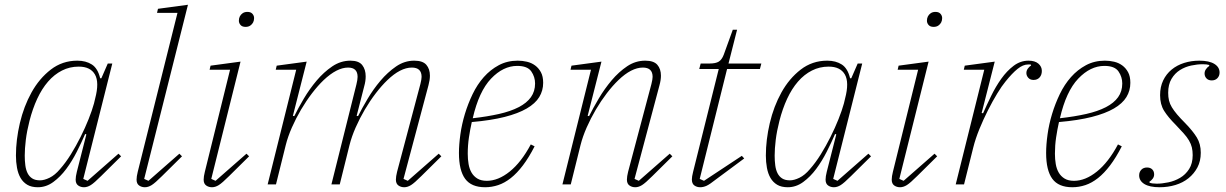

<svg xmlns="http://www.w3.org/2000/svg" viewBox="-20 -775 5152 807"><path d="M139 12Q112 12 94.5 1.5Q77 -9 66.5 -27Q56 -45 51.5 -69.5Q47 -94 47 -121Q47 -187 63.5 -257.5Q80 -328 112.5 -386.5Q145 -445 193.5 -482.5Q242 -520 305 -520Q341 -520 366 -504Q391 -488 401 -446H406L433 -508H452L330 -23L348 -15L478 -129L489 -118L405 -35Q376 -6 361.5 3Q347 12 333 12Q319 12 308.5 4.5Q298 -3 298 -20Q298 -33 303 -53L343 -210L338 -212Q323 -177 303 -137.5Q283 -98 258.5 -65Q234 -32 204 -10Q174 12 139 12ZM148 -17Q166 -17 188.5 -28Q211 -39 232 -64Q256 -91 278 -126.5Q300 -162 319 -200Q338 -238 352.5 -274.5Q367 -311 375 -340L380 -361Q398 -429 379 -462Q360 -495 311 -495Q273 -495 240.5 -478.5Q208 -462 182 -432Q156 -402 136.5 -360Q117 -318 104 -267Q93 -224 88.5 -187Q84 -150 84 -121Q84 -99 86.5 -80Q89 -61 96 -47Q103 -33 115.5 -25Q128 -17 148 -17Z M589 12Q575 12 564.5 4.5Q554 -3 554 -20Q554 -33 559 -53L726 -721H640L644 -738L770 -755L586 -23L604 -15L734 -129L745 -118L661 -35Q632 -6 617.5 3Q603 12 589 12Z M871 12Q857 12 846.5 4.5Q836 -3 836 -20Q836 -33 841 -53L947 -482H861L865 -499L991 -516L868 -23L886 -15L1016 -129L1027 -118L943 -35Q914 -6 899.5 3Q885 12 871 12ZM1012 -662Q998 -662 991 -670Q984 -678 984 -688Q984 -698 988 -706Q992 -714 1000 -719.5Q1008 -725 1020 -725Q1034 -725 1041 -717Q1048 -709 1048 -699Q1048 -689 1044 -681Q1040 -673 1032 -667.5Q1024 -662 1012 -662Z M1679 12Q1665 12 1654.5 4.5Q1644 -3 1644 -20Q1644 -33 1649 -53L1747 -422Q1752 -442 1752 -452Q1752 -491 1711 -491Q1663 -491 1608 -438Q1584 -415 1559.5 -383Q1535 -351 1513.5 -314.5Q1492 -278 1475 -239.5Q1458 -201 1449 -165L1408 0H1373L1478 -420Q1483 -440 1483 -452Q1483 -491 1443 -491Q1396 -491 1340 -438Q1316 -415 1291.5 -383Q1267 -351 1245.5 -314.5Q1224 -278 1207 -239.5Q1190 -201 1181 -165L1140 0H1105L1225 -482H1139L1143 -499L1269 -516L1211 -288L1217 -287Q1233 -320 1257 -360.5Q1281 -401 1311 -436.5Q1341 -472 1376.5 -496Q1412 -520 1453 -520Q1488 -520 1502.5 -501.5Q1517 -483 1517 -454Q1517 -434 1511 -413L1479 -288L1485 -287Q1501 -319 1525 -359.5Q1549 -400 1579 -435.5Q1609 -471 1644.5 -495.5Q1680 -520 1721 -520Q1757 -520 1772 -502.5Q1787 -485 1787 -457Q1787 -439 1781 -417L1676 -23L1694 -15L1824 -129L1835 -118L1751 -35Q1722 -6 1707.5 3Q1693 12 1679 12Z M2019 12Q1961 12 1935 -23.5Q1909 -59 1909 -132Q1909 -167 1915 -210Q1921 -253 1934 -296Q1947 -339 1966.5 -379.5Q1986 -420 2013.5 -451Q2041 -482 2076.5 -501Q2112 -520 2156 -520Q2176 -520 2195 -515.5Q2214 -511 2229 -500Q2244 -489 2253.5 -471.5Q2263 -454 2263 -427Q2263 -394 2246.5 -367Q2230 -340 2194 -319Q2158 -298 2101 -283.5Q2044 -269 1963 -262Q1956 -231 1951 -197.5Q1946 -164 1946 -129Q1946 -106 1949.5 -85.5Q1953 -65 1962 -49.5Q1971 -34 1986.5 -24.5Q2002 -15 2026 -15Q2074 -15 2122.5 -54Q2171 -93 2211 -168L2227 -160Q2203 -113 2178 -80Q2153 -47 2127 -26.5Q2101 -6 2074 3Q2047 12 2019 12ZM1967 -278Q2029 -285 2077.5 -296Q2126 -307 2160 -324.5Q2194 -342 2211.5 -366.5Q2229 -391 2229 -424Q2229 -452 2213 -475Q2197 -498 2154 -498Q2095 -498 2044 -444.5Q1993 -391 1967 -278Z M2650 12Q2636 12 2625.5 4.5Q2615 -3 2615 -20Q2615 -33 2620 -53L2718 -422Q2723 -442 2723 -452Q2723 -491 2682 -491Q2634 -491 2579 -438Q2555 -415 2530.5 -383Q2506 -351 2484.5 -314.5Q2463 -278 2446 -239.5Q2429 -201 2420 -165L2379 0H2344L2464 -482H2378L2382 -499L2508 -516L2450 -288L2456 -287Q2473 -321 2497 -361.5Q2521 -402 2551 -437.5Q2581 -473 2616 -496.5Q2651 -520 2692 -520Q2728 -520 2743 -502.5Q2758 -485 2758 -457Q2758 -439 2752 -417L2647 -23L2665 -15L2795 -129L2806 -118L2722 -35Q2693 -6 2678.5 3Q2664 12 2650 12Z M2923 12Q2909 12 2898.5 4.5Q2888 -3 2888 -21Q2888 -32 2893 -52L3001 -485H2919L2925 -508H2962Q2988 -508 3001 -516Q3014 -524 3022 -545L3060 -650H3078L3042 -508H3180L3174 -485H3036L2921 -23L2939 -15L3098 -120L3108 -109L2992 -23Q2963 0 2949.5 6Q2936 12 2923 12Z M3291 12Q3264 12 3246.5 1.5Q3229 -9 3218.5 -27Q3208 -45 3203.5 -69.5Q3199 -94 3199 -121Q3199 -187 3215.5 -257.5Q3232 -328 3264.5 -386.5Q3297 -445 3345.5 -482.5Q3394 -520 3457 -520Q3493 -520 3518 -504Q3543 -488 3553 -446H3558L3585 -508H3604L3482 -23L3500 -15L3630 -129L3641 -118L3557 -35Q3528 -6 3513.5 3Q3499 12 3485 12Q3471 12 3460.5 4.5Q3450 -3 3450 -20Q3450 -33 3455 -53L3495 -210L3490 -212Q3475 -177 3455 -137.5Q3435 -98 3410.5 -65Q3386 -32 3356 -10Q3326 12 3291 12ZM3300 -17Q3318 -17 3340.5 -28Q3363 -39 3384 -64Q3408 -91 3430 -126.5Q3452 -162 3471 -200Q3490 -238 3504.5 -274.5Q3519 -311 3527 -340L3532 -361Q3550 -429 3531 -462Q3512 -495 3463 -495Q3425 -495 3392.5 -478.5Q3360 -462 3334 -432Q3308 -402 3288.5 -360Q3269 -318 3256 -267Q3245 -224 3240.5 -187Q3236 -150 3236 -121Q3236 -99 3238.5 -80Q3241 -61 3248 -47Q3255 -33 3267.5 -25Q3280 -17 3300 -17Z M3763 12Q3749 12 3738.5 4.5Q3728 -3 3728 -20Q3728 -33 3733 -53L3839 -482H3753L3757 -499L3883 -516L3760 -23L3778 -15L3908 -129L3919 -118L3835 -35Q3806 -6 3791.5 3Q3777 12 3763 12ZM3904 -662Q3890 -662 3883 -670Q3876 -678 3876 -688Q3876 -698 3880 -706Q3884 -714 3892 -719.5Q3900 -725 3912 -725Q3926 -725 3933 -717Q3940 -709 3940 -699Q3940 -689 3936 -681Q3932 -673 3924 -667.5Q3916 -662 3904 -662Z M4117 -482H4031L4035 -499L4161 -516L4106 -300L4112 -299Q4127 -333 4146 -372Q4165 -411 4188.5 -444Q4212 -477 4240.5 -498.5Q4269 -520 4303 -520Q4330 -520 4344.5 -507.5Q4359 -495 4359 -477Q4359 -460 4349.5 -449.5Q4340 -439 4324 -439Q4310 -439 4302 -448Q4294 -457 4294 -468Q4294 -478 4300 -486.5Q4306 -495 4314 -500L4312 -504H4301Q4280 -504 4257 -485.5Q4234 -467 4206 -432Q4191 -414 4171.5 -382Q4152 -350 4132.5 -311.5Q4113 -273 4096.5 -232.5Q4080 -192 4071 -156L4032 0H3997Z M4487 12Q4429 12 4403 -23.5Q4377 -59 4377 -132Q4377 -167 4383 -210Q4389 -253 4402 -296Q4415 -339 4434.5 -379.5Q4454 -420 4481.5 -451Q4509 -482 4544.5 -501Q4580 -520 4624 -520Q4644 -520 4663 -515.5Q4682 -511 4697 -500Q4712 -489 4721.5 -471.5Q4731 -454 4731 -427Q4731 -394 4714.5 -367Q4698 -340 4662 -319Q4626 -298 4569 -283.5Q4512 -269 4431 -262Q4424 -231 4419 -197.5Q4414 -164 4414 -129Q4414 -106 4417.5 -85.5Q4421 -65 4430 -49.5Q4439 -34 4454.5 -24.5Q4470 -15 4494 -15Q4542 -15 4590.5 -54Q4639 -93 4679 -168L4695 -160Q4671 -113 4646 -80Q4621 -47 4595 -26.5Q4569 -6 4542 3Q4515 12 4487 12ZM4435 -278Q4497 -285 4545.5 -296Q4594 -307 4628 -324.5Q4662 -342 4679.5 -366.5Q4697 -391 4697 -424Q4697 -452 4681 -475Q4665 -498 4622 -498Q4563 -498 4512 -444.5Q4461 -391 4435 -278Z M4854 12Q4812 12 4790 -1.5Q4768 -15 4768 -38Q4768 -52 4777 -61.5Q4786 -71 4801 -71Q4815 -71 4823 -63Q4831 -55 4831 -42Q4831 -32 4825 -24Q4819 -16 4811 -11L4812 -7Q4817 -5 4825 -4Q4833 -3 4842 -3Q4864 -3 4890.5 -8.5Q4917 -14 4940 -27.5Q4963 -41 4978 -64.5Q4993 -88 4993 -123Q4993 -141 4989.5 -155.5Q4986 -170 4977.5 -184.5Q4969 -199 4955 -214.5Q4941 -230 4921 -251Q4890 -282 4873 -309Q4856 -336 4856 -375Q4856 -410 4869 -437Q4882 -464 4904.5 -482.5Q4927 -501 4957 -510.5Q4987 -520 5021 -520Q5062 -520 5084 -506.5Q5106 -493 5106 -470Q5106 -456 5097 -446.5Q5088 -437 5073 -437Q5059 -437 5051 -445.5Q5043 -454 5043 -466Q5043 -476 5049 -484.5Q5055 -493 5063 -498L5062 -502Q5053 -505 5035 -505Q5012 -505 4986.5 -499.5Q4961 -494 4939.5 -480.5Q4918 -467 4904 -443.5Q4890 -420 4890 -385Q4890 -367 4893.5 -352.5Q4897 -338 4905.5 -324Q4914 -310 4927.5 -294Q4941 -278 4962 -257Q4994 -224 5010.5 -197Q5027 -170 5027 -133Q5027 -98 5013 -71.5Q4999 -45 4975.5 -26Q4952 -7 4920.5 2.5Q4889 12 4854 12Z"/></svg>

Font: IBM Plex Serif ExtLt
Style: Italic
Weight: 200
Italic angle: -14°
Designer: Mike Abbink, Paul van der Laan, Pieter van Rosmalen
Foundry: Bold Monday
Version: Version 3.001